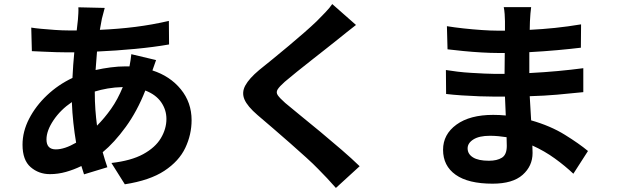

<svg xmlns="http://www.w3.org/2000/svg" viewBox="-20 -844 3040 946"><path d="M749 -548 731 -497Q818 -469 871 -404Q924 -339 924 -252Q924 -181 893 -115.5Q862 -50 790 -2.5Q718 45 595 64L529 -41Q626 -52 685.5 -84.5Q745 -117 772.5 -163Q800 -209 800 -258Q800 -303 774 -340.5Q748 -378 696 -398Q656 -296 599.5 -218.5Q543 -141 486 -94Q491 -75 497 -56.5Q503 -38 509 -20L394 15L381 -26Q344 -8 305 3Q266 14 226 14Q171 14 131 -20.5Q91 -55 91 -131Q91 -196 123.5 -259Q156 -322 211.5 -374.5Q267 -427 337 -460Q340 -525 346 -586H314Q288 -586 255.5 -587Q223 -588 192 -589.5Q161 -591 137 -592L134 -708Q152 -705 183.5 -702Q215 -699 251.5 -696.5Q288 -694 318 -694H358L364 -748Q365 -762 366 -778.5Q367 -795 366 -808L496 -805Q492 -790 488.5 -776.5Q485 -763 482 -752L472 -697Q564 -701 647 -711.5Q730 -722 812 -741L813 -625Q740 -612 645 -603Q550 -594 458 -590L451 -499Q487 -507 525 -512Q563 -517 600 -517H618Q621 -532 623.5 -549Q626 -566 627 -577ZM585 -415Q545 -414 510.5 -408Q476 -402 447 -393V-390Q447 -344 450 -303.5Q453 -263 458 -225Q495 -262 527.5 -308Q560 -354 585 -415ZM355 -141Q347 -188 341.5 -238.5Q336 -289 334 -341Q278 -303 243.5 -251.5Q209 -200 209 -157Q209 -108 255 -108Q298 -108 355 -141Z M1734 -721Q1711 -703 1687.5 -684.5Q1664 -666 1647 -652Q1623 -633 1588.5 -605.5Q1554 -578 1516 -548.5Q1478 -519 1443 -490.5Q1408 -462 1383 -441Q1357 -418 1348 -403.5Q1339 -389 1348.5 -375Q1358 -361 1385 -337Q1413 -313 1459 -276Q1505 -239 1558.5 -194.5Q1612 -150 1663 -106Q1714 -62 1752 -25L1635 82Q1593 34 1548 -11Q1525 -35 1488.5 -68Q1452 -101 1409.5 -138.5Q1367 -176 1325 -212Q1283 -248 1249 -277Q1199 -320 1184.5 -354Q1170 -388 1188.5 -422.5Q1207 -457 1257 -499Q1287 -523 1325 -554Q1363 -585 1403 -618.5Q1443 -652 1479 -683.5Q1515 -715 1540 -739Q1562 -761 1583.5 -783.5Q1605 -806 1617 -824Z M2476 -168Q2457 -171 2436 -173Q2415 -175 2394 -175Q2341 -175 2312.5 -157Q2284 -139 2284 -113Q2284 -85 2310.5 -68.5Q2337 -52 2389 -52Q2429 -52 2453 -67Q2477 -82 2477 -125ZM2177 -499Q2201 -495 2234 -491Q2267 -487 2302 -485Q2337 -483 2367.5 -481.5Q2398 -480 2418 -480H2466L2467 -583H2430Q2399 -583 2354 -585.5Q2309 -588 2263.5 -592.5Q2218 -597 2185 -601L2182 -715Q2218 -709 2264 -704Q2310 -699 2354.5 -696Q2399 -693 2429 -693H2468V-740Q2468 -754 2466.5 -774.5Q2465 -795 2462 -809H2597Q2593 -780 2591 -738L2590 -697Q2652 -700 2714.5 -706.5Q2777 -713 2843 -724L2842 -609Q2793 -603 2727 -597Q2661 -591 2588 -587V-484Q2664 -488 2728.5 -494Q2793 -500 2854 -508V-390Q2787 -383 2724.5 -377.5Q2662 -372 2590 -370L2597 -251Q2692 -224 2763 -180Q2834 -136 2877 -100L2805 12Q2765 -26 2714 -63Q2663 -100 2603 -127L2604 -90Q2604 -26 2555 17.5Q2506 61 2407 61Q2287 61 2225 17Q2163 -27 2163 -106Q2163 -182 2229 -230Q2295 -278 2410 -278Q2442 -278 2472 -275L2468 -368H2416Q2387 -368 2343.5 -369.5Q2300 -371 2255.5 -374Q2211 -377 2178 -381Z"/></svg>

Font: Source Han Sans
Style: Bold
Weight: 700
Designer: Ryoko NISHIZUKA Ë•øÂ°öÊ∂ºÂ≠ê (kana, bopomofo & ideographs); Paul D. Hunt (Latin, Greek & Cyrillic); Sandoll Communicatio
Foundry: Adobe
Version: Version 2.004;hotconv 1.0.118;makeotfexe 2.5.65603